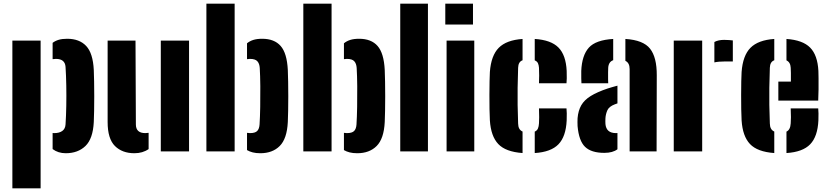

<svg xmlns="http://www.w3.org/2000/svg" viewBox="-20 -820 4484 1040"><path d="M265 -99.5Q268 -99 274 -99Q301 -99 317.2 -110.5Q333.5 -122 335 -146Q338 -191.5 339 -246.8Q340 -302 339 -357.2Q338 -412.5 335 -458Q332 -501 283 -501Q274 -501 265 -499.5V-588Q279.5 -599 298.2 -604.5Q317 -610 344 -610Q410 -610 446.8 -571Q483.5 -532 488 -441Q489 -416 489.8 -378Q490.5 -340 490.5 -298.5Q490.5 -257 489.8 -219.8Q489 -182.5 488 -159Q483.5 -68.5 442.8 -29.2Q402 10 336 10Q295 10 265 -12.5ZM47 200V-600H200V200Z M563 -159V-600H714L716 -146Q716 -99 767 -99Q776 -99 785 -100.5V-12.5Q753 10 708 10Q642 10 602.5 -29.2Q563 -68.5 563 -159ZM851 0V-600H1004V0Z M1098 0V-800H1251V0ZM1318 -7V-100.5Q1326.5 -99 1334 -99Q1362 -99 1373.2 -110.5Q1384.5 -122 1386 -146Q1388.5 -185.5 1389.5 -241Q1390.5 -296.5 1390 -353Q1389.5 -409.5 1387 -452Q1385.5 -475.5 1374 -488.2Q1362.5 -501 1334 -501Q1326.5 -501 1318 -499.5V-585.5Q1332.5 -597.5 1352.2 -603.8Q1372 -610 1400 -610Q1466 -610 1500.2 -571Q1534.5 -532 1539 -441Q1540 -415 1540.8 -377Q1541.5 -339 1541.5 -298Q1541.5 -257 1540.8 -220.2Q1540 -183.5 1539 -159Q1534.5 -68.5 1495.2 -29.2Q1456 10 1390 10Q1366.5 10 1349 5.5Q1331.5 1 1318 -7Z M1623 0V-800H1776V0ZM1843 -7V-100.5Q1851.5 -99 1859 -99Q1887 -99 1898.2 -110.5Q1909.5 -122 1911 -146Q1913.5 -185.5 1914.5 -241Q1915.5 -296.5 1915 -353Q1914.5 -409.5 1912 -452Q1910.5 -475.5 1899 -488.2Q1887.5 -501 1859 -501Q1851.5 -501 1843 -499.5V-585.5Q1857.5 -597.5 1877.2 -603.8Q1897 -610 1925 -610Q1991 -610 2025.2 -571Q2059.5 -532 2064 -441Q2065 -415 2065.8 -377Q2066.5 -339 2066.5 -298Q2066.5 -257 2065.8 -220.2Q2065 -183.5 2064 -159Q2059.5 -68.5 2020.2 -29.2Q1981 10 1915 10Q1891.5 10 1874 5.5Q1856.5 1 1843 -7Z M2148 0V-800H2298V0Z M2392 -687V-800H2542V-687ZM2399 0V-600H2549V0Z M2633.5 -168Q2632 -191.5 2631.5 -228.5Q2631 -265.5 2631 -305.8Q2631 -346 2631.8 -379.8Q2632.5 -413.5 2633.5 -430Q2640 -519 2681.5 -561Q2723 -603 2810.5 -609V-493.5Q2787.5 -485.5 2786.5 -453Q2784.5 -392 2783.8 -344.5Q2783 -297 2783.8 -251.5Q2784.5 -206 2786.5 -151Q2787 -117.5 2810.5 -107.5V9Q2719 2.5 2679 -39.8Q2639 -82 2633.5 -168ZM2899.5 -369Q2900.5 -384 2900.5 -411Q2900.5 -438 2899.5 -453Q2898.5 -467.5 2893.8 -477.8Q2889 -488 2876.5 -493V-609Q2964.5 -603.5 3005 -562.5Q3045.5 -521.5 3049.5 -436Q3050.5 -419.5 3050 -396.2Q3049.5 -373 3048.5 -369ZM2876.5 9V-107Q2889 -112.5 2893.8 -123.8Q2898.5 -135 2899.5 -152Q2900.5 -167 2900.5 -185.5Q2900.5 -204 2899.5 -233H3048.5Q3049.5 -227 3050 -205.8Q3050.5 -184.5 3049.5 -168Q3045.5 -80.5 3005 -38.5Q2964.5 3.5 2876.5 9Z M3129.5 -369Q3129 -375 3128.5 -395.5Q3128 -416 3128.5 -436Q3132 -520 3169.5 -561.8Q3207 -603.5 3301.5 -609V-494Q3276.5 -485 3274.5 -453Q3274 -447.5 3273.8 -428.2Q3273.5 -409 3273.8 -390.5Q3274 -372 3274.5 -369ZM3390.5 0V-446Q3390.5 -479.5 3367.5 -490.5V-609Q3464.5 -603 3501.2 -556.2Q3538 -509.5 3537.5 -412L3536.5 0ZM3108.5 -137Q3108 -145.5 3108 -159Q3108 -172.5 3108.5 -180Q3112 -221 3128.5 -249.8Q3145 -278.5 3179.8 -300Q3214.5 -321.5 3272.5 -341Q3286.5 -345.5 3299.2 -349Q3312 -352.5 3324.5 -356V-260Q3321 -259 3317.5 -257.5Q3314 -256 3310.5 -255Q3279 -243 3270 -222.8Q3261 -202.5 3259.5 -180Q3259 -167.5 3259 -163Q3259 -158.5 3259.5 -148Q3264 -99 3316.5 -99Q3322 -99 3324.5 -99.5V-11.5Q3299 8 3253.5 8Q3183 8 3149.2 -24.5Q3115.5 -57 3108.5 -137Z M3849.5 -482V-592.5Q3870.5 -604 3902.5 -604Q3916 -604 3929 -603Q3942 -602 3949.5 -601V-487H3904.5Q3871.5 -487 3849.5 -482ZM3629.5 0V-600H3783.5V0Z M3997 -168Q3995.5 -191.5 3995 -228.5Q3994.5 -265.5 3994.5 -305.8Q3994.5 -346 3995.2 -379.8Q3996 -413.5 3997 -430Q4003.5 -519 4045 -561Q4086.5 -603 4174 -609V-493.5Q4151 -485.5 4150 -453Q4148 -392 4147.2 -344.5Q4146.5 -297 4147.2 -251.5Q4148 -206 4150 -151Q4150.5 -117.5 4174 -107.5V9Q4082.5 2.5 4042.5 -39.8Q4002.5 -82 3997 -168ZM4196 -275V-378H4264Q4264 -403.5 4264 -425Q4264 -446.5 4263 -453Q4261.5 -483 4240 -493V-609Q4328 -603 4368.2 -562.2Q4408.5 -521.5 4413 -436Q4413.5 -424 4413.8 -396.5Q4414 -369 4413.8 -336Q4413.5 -303 4412 -275ZM4240 9V-107Q4261 -116.5 4263 -152Q4264 -167 4264.2 -185.5Q4264.5 -204 4263 -233H4412Q4413 -227 4413.5 -205.8Q4414 -184.5 4413 -168Q4409 -80.5 4368.5 -38.5Q4328 3.5 4240 9Z"/></svg>

Font: Big Shoulders Stencil Text Black
Style: Regular
Weight: 900
Designer: Patric King
Foundry: XO Type Co
Version: Version 1.000